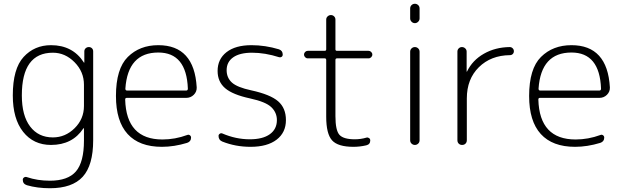

<svg xmlns="http://www.w3.org/2000/svg" viewBox="-20 -770 3308 1020"><path d="M261 -490Q96 -490 96 -263Q96 -156 140 -98Q184 -40 261 -40Q327 -40 376.5 -89Q426 -138 426 -207V-320Q426 -389 376 -439.5Q326 -490 261 -490ZM251 0Q158 0 103 -69.5Q48 -139 48 -263Q48 -405 105.5 -467.5Q163 -530 251 -530Q366 -530 425 -439Q425 -437 427 -437Q428 -437 428 -438V-497Q428 -507 435 -513.5Q442 -520 452 -520Q462 -520 468.5 -513.5Q475 -507 475 -497V-25Q475 108 419.5 169Q364 230 245 230Q178 230 123 214Q101 207 101 185Q101 177 108 172.5Q115 168 123 171Q179 190 245 190Q341 190 383.5 140.5Q426 91 426 -23V-88Q426 -89 425 -89Q423 -89 423 -88Q365 0 251 0Z M821 -491Q659 -491 646 -299Q646 -289 655 -289H969Q978 -289 978 -299Q971 -491 821 -491ZM840 10Q720 10 658 -58Q596 -126 596 -260Q596 -405 659 -467.5Q722 -530 821 -530Q1012 -530 1025 -306Q1026 -283 1009.5 -266.5Q993 -250 969 -250H653Q645 -250 645 -241Q651 -29 843 -29Q910 -29 975 -53Q982 -56 988.5 -51.5Q995 -47 995 -39Q995 -18 974 -11Q905 10 840 10Z M1309 -247Q1216 -267 1176 -301.5Q1136 -336 1136 -393Q1136 -456 1183.5 -493Q1231 -530 1316 -530Q1389 -530 1462 -508Q1482 -501 1482 -480Q1482 -472 1476 -468Q1470 -464 1463 -466Q1388 -490 1319 -490Q1254 -490 1219 -465.5Q1184 -441 1184 -397Q1184 -357 1212 -331.5Q1240 -306 1315 -290Q1416 -268 1457.5 -232Q1499 -196 1499 -132Q1499 -66 1449.5 -28Q1400 10 1311 10Q1231 10 1161 -18Q1141 -26 1141 -48Q1141 -55 1147.5 -59.5Q1154 -64 1161 -61Q1233 -30 1307 -30Q1376 -30 1413.5 -57Q1451 -84 1451 -132Q1451 -172 1421.5 -200.5Q1392 -229 1309 -247Z M1615 -460Q1607 -460 1601 -466Q1595 -472 1595 -480Q1595 -488 1601 -494Q1607 -500 1615 -500H1705Q1713 -500 1713 -508V-666Q1713 -676 1720.5 -683Q1728 -690 1738 -690Q1748 -690 1755 -683Q1762 -676 1762 -666V-508Q1762 -500 1770 -500H1938Q1946 -500 1952 -494Q1958 -488 1958 -480Q1958 -472 1952 -466Q1946 -460 1938 -460H1770Q1762 -460 1762 -451V-153Q1762 -77 1783.5 -53.5Q1805 -30 1865 -30Q1897 -30 1927 -39Q1934 -41 1940.5 -36.5Q1947 -32 1947 -24Q1947 -3 1926 2Q1892 10 1858 10Q1775 10 1744 -24.5Q1713 -59 1713 -150V-451Q1713 -460 1705 -460Z M2159 -25V-495Q2159 -506 2166.5 -513Q2174 -520 2184 -520Q2194 -520 2201.5 -513Q2209 -506 2209 -495V-25Q2209 -14 2201.5 -7Q2194 0 2184 0Q2174 0 2166.5 -7Q2159 -14 2159 -25ZM2159 -672V-725Q2159 -736 2166.5 -743Q2174 -750 2184 -750Q2194 -750 2201.5 -743Q2209 -736 2209 -725V-672Q2209 -662 2201.5 -654.5Q2194 -647 2184 -647Q2174 -647 2166.5 -654.5Q2159 -662 2159 -672Z M2410 -25V-496Q2410 -506 2417 -513Q2424 -520 2434 -520Q2444 -520 2451.5 -513Q2459 -506 2459 -496V-390Q2459 -389 2460 -389Q2461 -389 2461 -390Q2490 -450 2550.5 -484.5Q2611 -519 2688 -520Q2697 -520 2703.5 -513.5Q2710 -507 2710 -498Q2710 -489 2704 -483Q2698 -477 2689 -477Q2588 -476 2524 -413Q2460 -350 2460 -247V-25Q2460 -14 2453 -7Q2446 0 2435 0Q2424 0 2417 -7Q2410 -14 2410 -25Z M3016 -491Q2854 -491 2841 -299Q2841 -289 2850 -289H3164Q3173 -289 3173 -299Q3166 -491 3016 -491ZM3035 10Q2915 10 2853 -58Q2791 -126 2791 -260Q2791 -405 2854 -467.5Q2917 -530 3016 -530Q3207 -530 3220 -306Q3221 -283 3204.5 -266.5Q3188 -250 3164 -250H2848Q2840 -250 2840 -241Q2846 -29 3038 -29Q3105 -29 3170 -53Q3177 -56 3183.5 -51.5Q3190 -47 3190 -39Q3190 -18 3169 -11Q3100 10 3035 10Z"/></svg>

Font: Rounded Mplus 1c Light
Style: Regular
Weight: 300
Version: Version 1.059.20150529